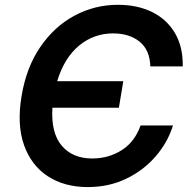

<svg xmlns="http://www.w3.org/2000/svg" viewBox="-20 -757 784 787"><path d="M339.8 9.8Q243.7 9.8 175.8 -34.7Q107.9 -79.1 78.4 -162.6Q48.8 -246.1 68.4 -363.3Q87.9 -481 145.3 -564.7Q202.6 -648.4 285.4 -692.9Q368.2 -737.3 463.4 -737.3Q543.5 -737.3 603.8 -707.5Q664.1 -677.7 697.3 -621.1Q730.5 -564.5 729 -484.9H596.2Q594.2 -552.2 552.2 -586.2Q510.3 -620.1 442.9 -620.1Q365.2 -620.1 304.4 -570.3Q243.7 -520.5 214.4 -424.3H485.4L467.3 -315.4H194.8Q188.5 -211.9 233.2 -159.7Q277.8 -107.4 357.9 -107.4Q425.3 -107.4 478.8 -141.4Q532.2 -175.3 556.2 -242.7H689Q667.5 -173.3 617.9 -116Q568.4 -58.6 497.3 -24.4Q426.3 9.8 339.8 9.8Z"/></svg>

Font: Inter Semi Bold
Style: Italic
Weight: 600
Italic angle: -9.39999°
Designer: Rasmus Andersson
Foundry: rsms
Version: Version 4.000;git-3c8e0fc